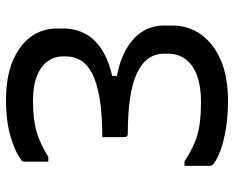

<svg xmlns="http://www.w3.org/2000/svg" viewBox="-90 -670 780 640"><g transform="rotate(-90 300.0 -350.0)"><path d="M286 -720Q364 -720 417 -697.5Q470 -675 497.5 -637Q525 -599 525 -551V-530Q525 -488 506.5 -454Q488 -420 447 -396Q406 -372 338 -360L367 -390V-326L338 -355Q411 -345 454 -320.5Q497 -296 516 -263.5Q535 -231 535 -193V-166Q535 -112 505 -70Q475 -28 419.5 -4Q364 20 283 20Q233 20 191 13Q149 6 119 -5Q89 -16 74 -28Q70 -31 68.5 -34.5Q67 -38 67 -43Q67 -45 67 -52.5Q67 -60 67 -70.5Q67 -81 67 -92.5Q67 -104 67 -112.5Q67 -121 67 -125H82Q113 -105 141.5 -92.5Q170 -80 203 -75Q236 -70 281 -70Q332 -70 367.5 -83Q403 -96 422 -120.5Q441 -145 441 -180V-192Q441 -223 425 -245.5Q409 -268 376 -283.5Q343 -299 293 -306.5Q243 -314 174 -314Q169 -314 166 -316.5Q163 -319 163 -325Q163 -329 163 -339.5Q163 -350 163 -362.5Q163 -375 163 -385Q163 -395 163 -399Q240 -399 292 -408Q344 -417 374.5 -432.5Q405 -448 418.5 -470.5Q432 -493 432 -520V-530Q432 -559 415.5 -581.5Q399 -604 366.5 -617Q334 -630 284 -630Q223 -630 182.5 -618.5Q142 -607 97 -579H81Q81 -583 81 -591Q81 -599 81 -609Q81 -619 81 -628.5Q81 -638 81 -646Q81 -654 81 -658Q81 -663 82.5 -665.5Q84 -668 87 -669Q110 -688 162.5 -704Q215 -720 286 -720Z"/></g></svg>

Font: Recursive Monospace
Style: Regular
Weight: 400
Version: Version 1.047